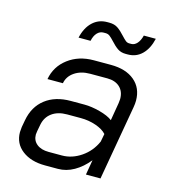

<svg xmlns="http://www.w3.org/2000/svg" viewBox="-105 -774 766 866"><g transform="rotate(15 278.0 -340.5)"><path d="M37 -108Q37 -116 39 -132L45 -165Q57 -231 103.5 -267Q150 -303 222 -303H286Q319 -303 358.5 -292.5Q398 -282 419 -266L433 -349Q435 -363 435 -369Q435 -404 413.5 -424Q392 -444 355 -444H275Q232 -444 202.5 -424Q173 -404 167 -371H95Q106 -432 155.5 -469.5Q205 -507 275 -507H355Q425 -507 465.5 -473Q506 -439 506 -380Q506 -366 503 -349L442 0H374L386 -70Q356 -33 320 -12.5Q284 8 245 8H185Q119 8 78 -23.5Q37 -55 37 -108ZM247 -55Q294 -55 336.5 -84Q379 -113 400 -161L407 -198Q390 -217 356.5 -228.5Q323 -240 286 -240H222Q179 -240 151.5 -220Q124 -200 117 -164L111 -132Q109 -120 109 -116Q109 -88 129.5 -71.5Q150 -55 185 -55ZM336 -612Q323 -626 314.5 -632.5Q306 -639 295 -639H285Q268 -639 255.5 -625.5Q243 -612 238 -588H182Q193 -636 221 -662.5Q249 -689 289 -689H299Q323 -689 339 -678Q355 -667 373 -647Q385 -634 392.5 -628Q400 -622 409 -622H419Q434 -622 446 -635.5Q458 -649 464 -673H520Q509 -625 482 -598.5Q455 -572 416 -572H406Q384 -572 368.5 -582.5Q353 -593 336 -612Z"/></g></svg>

Font: Bai Jamjuree
Style: Italic
Weight: 400
Italic angle: -10°
Version: Version 1.000; ttfautohint (v1.6)